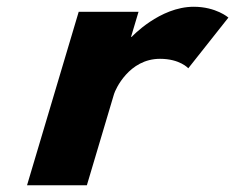

<svg xmlns="http://www.w3.org/2000/svg" viewBox="-20 -548 696 568"><path d="M60 0H237L317.4 -270C321.3 -283 361.4 -374 453.4 -374C512.4 -374 537 -346 537 -346L655.7 -496C655.7 -496 619.2 -528 553.2 -528C452.2 -528 369.7 -439 369.7 -439H367.7L389.8 -513H212.8Z"/></svg>

Font: Hussar
Style: BdOblThree
Weight: 700
Foundry: Cannot Into Space Fonts
Version: Version 2.00